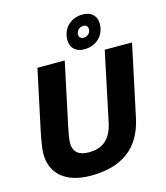

<svg xmlns="http://www.w3.org/2000/svg" viewBox="-138 -1061 1025 1182"><g transform="rotate(-15 375.0 -470.0)"><path d="M456 -746C534 -746 588 -800 588 -874C588 -926 553 -956 501 -956C423 -956 369 -902 369 -828C369 -776 404 -746 456 -746ZM471 -816C452 -816 441 -826 441 -842C441 -868 461 -887 486 -887C505 -887 515 -877 515 -860C515 -835 496 -816 471 -816ZM294 16C492 16 614 -71 653 -256L750 -711H576L483 -270C459 -160 398 -126 319 -126C253 -126 221 -156 221 -210C221 -236 229 -277 237 -316L321 -711H147L66 -331C55 -278 45 -221 45 -189C45 -63 134 16 294 16Z"/></g></svg>

Font: Geist ExtraBold
Style: Italic
Weight: 800
Italic angle: -12°
Designer: Basement.studio, Andrés Briganti, Mateo Zaragoza
Foundry: Basement.studio, Vercel, Andrés Briganti, Guido Ferreyra, Mateo Zaragoza
Version: Version 1.500